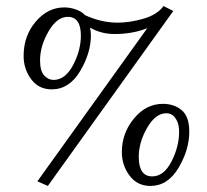

<svg xmlns="http://www.w3.org/2000/svg" viewBox="-20 -595 677 627"><path d="M433.1 -83Q433.1 -19 477.1 -19Q515.1 -19 540 -67.6Q564.9 -116.2 564.9 -164.1Q564.9 -188 556.9 -202.4Q548.8 -216.8 540.5 -220.9Q532.2 -225.1 522.9 -225.1Q487.8 -225.1 460.4 -177.5Q433.1 -129.9 433.1 -83ZM377.9 -98.1Q377.9 -160.2 417.5 -208Q457 -255.9 512.2 -255.9Q548.3 -255.9 573.2 -235.4Q598.1 -214.8 598.1 -165Q598.1 -106 563 -46.9Q527.8 12.2 471.2 12.2Q428.2 12.2 403.1 -21.5Q377.9 -55.2 377.9 -98.1ZM363.8 -521Q403.8 -521 448.5 -533.9Q493.2 -546.9 514.2 -575.2L545.9 -559.1L136.2 12.2L102.1 -2.9L460.9 -502.9Q413.1 -483.9 354 -483.9Q310.1 -483.9 273.9 -504.9Q276.9 -493.7 276.9 -480Q276.9 -421.9 241.5 -362.5Q206.1 -303.2 148.9 -303.2Q106 -303.2 81.5 -336.7Q57.1 -370.1 57.1 -412.1Q57.1 -478 96.7 -524.4Q136.2 -570.8 189.9 -570.8Q210 -570.8 229.5 -563.5Q249 -556.2 256.8 -545.9Q310.5 -521 363.8 -521ZM110.8 -397.9Q110.8 -362.8 124.5 -348.4Q138.2 -334 154.8 -334Q192.9 -334 218.5 -382.1Q244.1 -430.2 244.1 -479Q244.1 -540 201.2 -540Q166 -540 138.4 -492.4Q110.8 -444.8 110.8 -397.9Z"/></svg>

Font: Linux Libertine
Style: Regular
Weight: 400
Designer: Philipp H. Poll
Foundry: Philipp H. Poll
Version: Version 5.3.0 ; ttfautohint (v0.9)